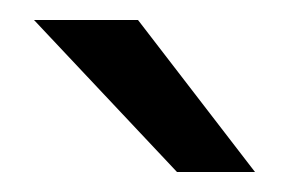

<svg xmlns="http://www.w3.org/2000/svg" viewBox="-20 -783 289 192"><path d="M118 -763 235 -611H157L14 -763Z"/></svg>

Font: Open Sauce Sans
Style: Regular
Weight: 400
Designer: Alfredo Marco Pradil
Foundry: Creative Sauce Fz LLC
Version: Version 1.477